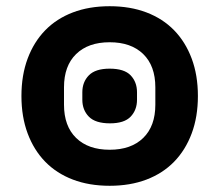

<svg xmlns="http://www.w3.org/2000/svg" viewBox="-20 -586 706 618"><path d="M334 -189Q287 -189 266 -210.5Q245 -232 245 -265V-289Q245 -322 266 -343.5Q287 -365 333 -365Q380 -365 400.5 -343.5Q421 -322 421 -289V-265Q421 -232 400.5 -210.5Q380 -189 334 -189ZM333 -104Q402 -104 441 -142Q480 -180 480 -249V-305Q480 -374 441 -412Q402 -450 333 -450Q264 -450 225 -412Q186 -374 186 -305V-249Q186 -180 225 -142Q264 -104 333 -104ZM333 12Q267 12 214.5 -8Q162 -28 125.5 -65.5Q89 -103 69 -156.5Q49 -210 49 -277Q49 -344 69 -397.5Q89 -451 125.5 -488.5Q162 -526 214.5 -546Q267 -566 333 -566Q399 -566 451.5 -546Q504 -526 540.5 -488.5Q577 -451 597 -397.5Q617 -344 617 -277Q617 -210 597 -156.5Q577 -103 540.5 -65.5Q504 -28 451.5 -8Q399 12 333 12Z"/></svg>

Font: IBM Plex Sans Thai
Style: Bold
Weight: 700
Designer: Mike Abbink, Paul van der Laan, Pieter van Rosmalen, Ben Mitchell, Mark Frömberg
Foundry: Bold Monday
Version: Version 1.2